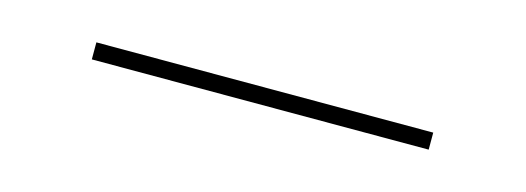

<svg xmlns="http://www.w3.org/2000/svg" viewBox="-18 108 537 196"><g transform="rotate(15 250.0 206.0)"><path d="M72 215V197H428V215Z"/></g></svg>

Font: Iosevka SS04 Thin
Style: Regular
Weight: 100
Monospace: yes
Designer: Belleve Invis
Foundry: Belleve Invis
Version: Version 19.0.0; ttfautohint (v1.8.4)